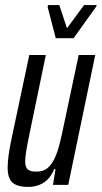

<svg xmlns="http://www.w3.org/2000/svg" viewBox="-20 -726 400 754"><path d="M90 8Q62 8 44 0.5Q26 -7 18 -24Q10 -41 10 -67Q10 -88 13.5 -114.5Q17 -141 24 -175L95 -510H160L97 -206Q88 -163 83.5 -136Q79 -109 79 -93Q79 -77 83.5 -68Q88 -59 98 -55.5Q108 -52 124 -52Q149 -52 165.5 -65Q182 -78 194 -103Q206 -128 214.5 -162.5Q223 -197 232 -241L289 -510H354L248 0H188L198 -62H193Q184 -40 170 -24.5Q156 -9 136 -0.5Q116 8 90 8ZM199 -576 167 -699 169 -706H213L243 -615L310 -706H360L357 -699L269 -576Z"/></svg>

Font: Saira UltraCondensed Medium
Style: Italic
Weight: 500
Width: 1
Italic angle: -12°
Designer: Hector Gatti with collaboration of the Omnibus-Type team
Foundry: Omnibus-Type
Version: Version 1.101